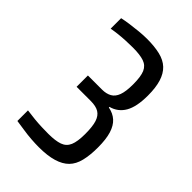

<svg xmlns="http://www.w3.org/2000/svg" viewBox="-256 -931 1128 1128"><g transform="rotate(45 307.5 -367.0)"><path d="M282 83Q254 83 219.5 80.5Q185 78 150 72.5Q115 67 85 63V-25Q120 -20 151.5 -17Q183 -14 212 -13Q241 -12 267 -12Q325 -12 359 -24Q393 -36 407 -69Q421 -102 421 -164Q421 -227 410 -261Q399 -295 374.5 -310Q350 -325 306 -325H189V-419H306Q341 -419 365.5 -432.5Q390 -446 402 -478.5Q414 -511 414 -570Q414 -635 400 -667Q386 -699 352.5 -710.5Q319 -722 260 -722Q233 -722 202 -720.5Q171 -719 144 -716Q117 -713 89 -708V-795Q116 -801 149 -805.5Q182 -810 217.5 -813.5Q253 -817 283 -817Q345 -817 391 -806Q437 -795 465.5 -768Q494 -741 508 -696Q522 -651 522 -585Q522 -492 493.5 -442.5Q465 -393 409 -378V-373Q450 -365 476.5 -341Q503 -317 516.5 -273.5Q530 -230 530 -161Q530 -97 518.5 -50Q507 -3 479 25.5Q451 54 402.5 68.5Q354 83 282 83Z"/></g></svg>

Font: Farlight84_Sys_V01
Style: Regular
Weight: 400
Designer: Ryoko NISHIZUKA  (kana, bopomofo & ideographs); Paul D. Hunt (Latin, Greek & Cyrillic); Sandoll Communications , Soo-you
Foundry: Adobe
Version: Version 2.004;October 29, 2024;FontCreator 14.0.0.2814 64-bi